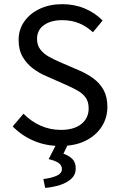

<svg xmlns="http://www.w3.org/2000/svg" viewBox="-20 -688 571 921"><path d="M269.5 12.2Q200.2 12.2 142.3 -12.5Q84.5 -37.1 41 -81.5L92.8 -142.6Q128.4 -106 174.3 -85.4Q220.2 -64.9 271.5 -64.9Q335.4 -64.9 370.4 -93.3Q405.3 -121.6 405.3 -168Q405.3 -200.7 390.4 -220.7Q375.5 -240.7 350.3 -254.6Q325.2 -268.6 293.9 -282.2L201.2 -323.2Q170.4 -335.9 139.9 -358.2Q109.4 -380.4 89.4 -414.1Q69.3 -447.8 69.3 -496.1Q69.3 -546.4 96.7 -585.2Q124 -624 171.4 -646Q218.8 -668 278.8 -668Q337.4 -668 387.2 -647Q437 -626 472.2 -589.4L425.8 -533.2Q396 -561 359.9 -576.2Q323.7 -591.3 278.3 -591.3Q224.6 -591.3 191.2 -567.9Q157.7 -544.4 157.7 -501.5Q157.7 -470.7 173.8 -450.2Q189.9 -429.7 214.6 -416Q239.3 -402.3 265.1 -391.1L357.9 -351.1Q396 -335 427.2 -312.3Q458.5 -289.6 476.8 -256.6Q495.1 -223.6 495.1 -174.8Q495.1 -123 468 -80.6Q440.9 -38.1 390.4 -12.9Q339.8 12.2 269.5 12.2ZM196.8 213.4 188 170.9Q227.5 166 252.2 154.8Q276.9 143.6 276.9 123Q276.9 104.5 260.7 93.5Q244.6 82.5 213.4 75.2L253.4 -2.9H309.6L284.2 49.3Q309.1 57.6 326.2 73.7Q343.3 89.8 343.3 120.6Q343.3 149.9 322.5 169.2Q301.8 188.5 268.6 199.2Q235.4 210 196.8 213.4Z"/></svg>

Font: Varta Medium
Style: Regular
Weight: 500
Designer: Joana Correia, Viktoriya Grabowska, Eben Sorkin
Foundry: Sorkin Type Co.
Version: Version 1.004